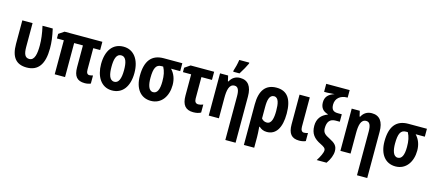

<svg xmlns="http://www.w3.org/2000/svg" viewBox="-65 -1458 5413 2389"><g transform="rotate(15 2641.5 -263.5)"><path d="M254 9C402 9 475 -92 475 -295C475 -376 466 -444 444 -544H312C333 -452 343 -372 343 -299C343 -196 329 -102 259 -102C206 -102 184 -143 184 -238V-544H52V-240C52 -71 118 9 254 9Z M1002 10C1031 10 1056 5 1079 -5V-109C1059 -104 1044 -101 1034 -101C1007 -101 994 -121 994 -162V-438H1083V-544H596L526 -497V-438H615V0H748V-438H861V-157C861 -42 904 10 1002 10Z M1353 10C1487 10 1569 -95 1569 -273C1569 -445 1486 -554 1355 -554C1219 -554 1139 -449 1139 -273C1139 -117 1211 10 1353 10ZM1354 -102C1289 -102 1273 -182 1273 -273C1273 -363 1288 -442 1354 -442C1420 -442 1435 -364 1435 -273C1435 -159 1408 -102 1354 -102Z M1854 10C1990 10 2067 -106 2067 -250C2067 -327 2043 -391 1995 -442H2113V-544H1873C1719 -544 1643 -448 1643 -257C1643 -93 1722 10 1854 10ZM1854 -102C1794 -102 1777 -182 1777 -264C1777 -391 1803 -442 1871 -442H1894C1922 -389 1932 -338 1932 -260C1932 -155 1906 -102 1854 -102Z M2400 10C2442 10 2474 2 2498 -12V-115C2475 -105 2454 -101 2436 -101C2404 -101 2387 -122 2387 -162V-439H2523V-544H2220L2149 -496V-439H2255V-164C2255 -46 2301 10 2400 10Z M2752 -606H2833C2869 -664 2897 -713 2916 -755V-767H2787C2779 -712 2766 -662 2752 -621ZM2877 240H3009V-355C3009 -485 2959 -554 2857 -554C2797 -554 2752 -524 2727 -474H2719L2703 -544H2599V0H2730V-261C2730 -359 2743 -443 2814 -443C2859 -443 2877 -403 2877 -324Z M3116 240H3249V102C3249 71 3247 35 3242 -29H3249C3274 -6 3304 10 3349 10C3464 10 3530 -89 3530 -273C3530 -460 3465 -554 3326 -554C3187 -554 3116 -463 3116 -283ZM3318 -103C3290 -103 3267 -114 3249 -137V-286C3249 -370 3262 -443 3323 -443C3383 -443 3395 -364 3395 -272C3395 -184 3381 -103 3318 -103Z M3765 10C3796 10 3824 5 3848 -6V-110C3829 -104 3811 -101 3797 -101C3772 -101 3755 -122 3755 -165V-544H3623V-161C3623 -43 3667 10 3765 10Z M4040 187H4167C4207 131 4230 72 4230 22C4230 -46 4197 -76 4127 -111C4066 -142 4034 -162 4034 -222C4034 -306 4069 -348 4140 -348H4194V-444H4145C4084 -444 4058 -469 4058 -534C4058 -613 4119 -663 4204 -663H4211V-760H3909V-657H3950C3963 -657 3995 -659 4043 -663C3963 -637 3928 -595 3928 -527C3928 -460 3960 -418 4026 -400V-395C3947 -366 3900 -308 3900 -218C3900 -118 3944 -62 4037 -18C4079 3 4102 18 4102 46C4102 77 4075 133 4040 187Z M4573 240H4705V-355C4705 -485 4655 -554 4553 -554C4493 -554 4448 -524 4423 -474H4415L4399 -544H4295V0H4426V-261C4426 -359 4439 -443 4510 -443C4555 -443 4573 -403 4573 -324Z M5005 10C5141 10 5218 -106 5218 -250C5218 -327 5194 -391 5146 -442H5264V-544H5024C4870 -544 4794 -448 4794 -257C4794 -93 4873 10 5005 10ZM5005 -102C4945 -102 4928 -182 4928 -264C4928 -391 4954 -442 5022 -442H5045C5073 -389 5083 -338 5083 -260C5083 -155 5057 -102 5005 -102Z"/></g></svg>

Font: Kathrein 77 Bold Condensed
Style: Regular
Weight: 700
Width: 3
Designer: Lazydogs Typefoundry, based on Open Sans by Ascender Corporation
Foundry: Lazydogs Typefoundry
Version: Version 1.003;PS 001.003;hotconv 1.0.88;makeotf.lib2.5.64775